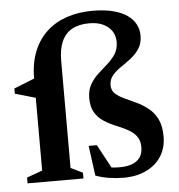

<svg xmlns="http://www.w3.org/2000/svg" viewBox="-52 -766 772 828"><g transform="rotate(-5 334.0 -352.5)"><path d="M102.5 -446.5Q102.5 -516 123.8 -567Q145 -618 182.2 -651.2Q219.5 -684.5 269.8 -700.8Q320 -717 378.5 -717Q429.5 -717 466.8 -707.5Q504 -698 528.2 -681Q552.5 -664 564.2 -641.5Q576 -619 576 -592.5Q576 -559.5 561.2 -536.8Q546.5 -514 524.5 -497Q502.5 -480 480.2 -465Q458 -450 443.2 -432.5Q428.5 -415 428.5 -390Q428.5 -367.5 443.5 -353.8Q458.5 -340 482.2 -329Q506 -318 532.8 -305.5Q559.5 -293 583.2 -274.5Q607 -256 622 -226.2Q637 -196.5 637 -151Q637 -100.5 613.2 -64Q589.5 -27.5 547.5 -7.8Q505.5 12 451 12Q418 12 386.8 7Q355.5 2 329 -8L311.5 -138H347L416.5 -9L344.5 -52Q371.5 -40.5 393.5 -37.5Q415.5 -34.5 436.5 -34.5Q485 -34.5 511.2 -54Q537.5 -73.5 537.5 -113Q537.5 -143.5 522.5 -161.8Q507.5 -180 484.2 -192.2Q461 -204.5 434.5 -215.2Q408 -226 384.8 -241Q361.5 -256 346.8 -280Q332 -304 332 -342.5Q332 -377 346 -401.5Q360 -426 380.8 -445Q401.5 -464 422.2 -482.2Q443 -500.5 457 -522.2Q471 -544 471 -574.5Q471 -599.5 458.5 -619.8Q446 -640 421.2 -652.2Q396.5 -664.5 359.5 -664.5Q315.5 -664.5 285.8 -648.2Q256 -632 240.8 -598.5Q225.5 -565 225.5 -513V-50L277 -25V0H35V-25L102.5 -49.5ZM110.5 -451 102.5 -364.5 14 -390V-412.5Z"/></g></svg>

Font: Newsreader 16pt SemiBold
Style: Regular
Weight: 600
Designer: Hugues Gentile
Foundry: Production Type
Version: Version 1.003